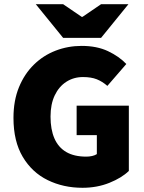

<svg xmlns="http://www.w3.org/2000/svg" viewBox="-20 -880 686 912"><path d="M372 12Q281 12 206.5 -24.5Q132 -61 88 -135Q44 -209 44 -320Q44 -402 70 -465.5Q96 -529 141 -573Q186 -617 244.5 -639.5Q303 -662 368 -662Q440 -662 493 -637Q546 -612 580 -576L490 -472Q466 -493 439.5 -503.5Q413 -514 374 -514Q330 -514 295 -491.5Q260 -469 240 -427Q220 -385 220 -326Q220 -265 238.5 -222.5Q257 -180 294.5 -158Q332 -136 390 -136Q404 -136 417.5 -139Q431 -142 440 -148V-238H344V-378H592V-68Q558 -35 499.5 -11.5Q441 12 372 12ZM280 -700 150 -860H280L368 -800H372L460 -860H590L460 -700Z"/></svg>

Font: Source Sans 3 Black
Style: Regular
Weight: 900
Designer: Paul D. Hunt
Foundry: Adobe
Version: Version 3.046;hotconv 1.0.118;makeotfexe 2.5.65603